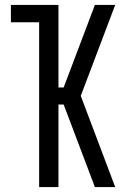

<svg xmlns="http://www.w3.org/2000/svg" viewBox="-20 -755 540 775"><path d="M363 0 237 -333H216V0H138V-665H24V-735H216V-402H237L363 -735H445L306 -368L445 0Z"/></svg>

Font: Iosevka Term
Style: Regular
Weight: 400
Monospace: yes
Designer: Belleve Invis
Foundry: Belleve Invis
Version: Version 30.0.1